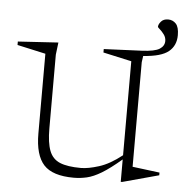

<svg xmlns="http://www.w3.org/2000/svg" viewBox="-49 -587 620 640"><g transform="rotate(5 261.0 -266.5)"><path d="M125.5 -146.5Q125.5 -99 135.8 -72.2Q146 -45.5 171.2 -35Q196.5 -24.5 241.5 -24.5Q266 -24.5 301.8 -35.8Q337.5 -47 378 -79V-393.5L283 -414.5V-426L409 -431.5Q453.5 -433.5 469.2 -443.8Q485 -454 485 -470.5Q485 -482.5 477.8 -492.2Q470.5 -502 463.5 -508Q456.5 -514 456.5 -515.5Q456.5 -524 464.8 -533.5Q473 -543 488.5 -543Q504 -543 514.5 -531.8Q525 -520.5 525 -493.5Q525 -458.5 500.5 -438.5Q476 -418.5 416 -414.5L413 -393.5V-43.5L504 -32V-23L382.5 10H378V-65Q340 -32.5 313 -16.2Q286 0 264.2 5Q242.5 10 220.5 10Q149.5 10 120 -22.2Q90.5 -54.5 90.5 -126.5V-393.5L-4.5 -414.5V-426L130.5 -434.5L125.5 -393.5Z"/></g></svg>

Font: Newsreader Text ExtraLight
Style: Regular
Weight: 275
Designer: Hugues Gentile
Foundry: Production Type
Version: Version 1.001